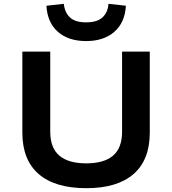

<svg xmlns="http://www.w3.org/2000/svg" viewBox="-20 -975 902 1005"><path d="M432 10Q268 10 182.5 -64Q97 -138 97 -281V-705H243V-286Q243 -201 290.5 -160.5Q338 -120 431 -120Q525 -120 572 -160.5Q619 -201 619 -286V-705H764V-281Q764 -138 679 -64Q594 10 432 10ZM431 -760Q338 -760 283 -808.5Q228 -857 223 -945L314 -955Q319 -909 346.5 -883.5Q374 -858 430 -858Q488 -858 516 -883.5Q544 -909 548 -955L639 -945Q634 -857 578.5 -808.5Q523 -760 431 -760Z"/></svg>

Font: Nunito Sans 7pt SemiExpanded
Style: Bold
Weight: 700
Width: 6
Designer: Vernon Adams
Foundry: Vernon Adams
Version: Version 3.101;gftools[0.9.27]